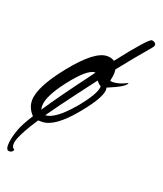

<svg xmlns="http://www.w3.org/2000/svg" viewBox="-160 -548 669 790"><g transform="rotate(20 174.0 -153.0)"><path d="M384 -462C380 -466 374 -468 369 -468C360 -468 320 -424 251 -335C243 -341 232 -344 219 -344C183 -344 136 -308 77 -235C19 -163 -10 -107 -10 -67C-10 -52 -6 -38 2 -25C6 -18 11 -12 16 -7C-4 24 -17 49 -23 65C-35 97 -40 121 -40 140C-40 154 -36 162 -27 162C-20 162 -15 160 -11 154C-9 151 -9 148 -11 147C-17 144 -20 138 -20 128C-20 121 -18 113 -15 104C-6 81 12 47 42 2H59C96 2 141 -30 194 -95C245 -157 267 -199 260 -221C311 -242 338 -258 339 -270C314 -257 292 -251 275 -251C270 -251 266 -252 265 -254C268 -267 270 -279 270 -290C270 -295 269 -299 269 -304C307 -352 344 -397 380 -439C389 -449 390 -456 384 -462ZM236 -218C236 -195 214 -158 171 -107C126 -55 90 -29 62 -28C87 -64 118 -106 154 -154L216 -236C223 -227 230 -221 236 -218ZM37 -59C36 -87 56 -128 98 -182C141 -237 173 -264 196 -264V-263L177 -237C118 -158 72 -94 39 -44C38 -48 37 -53 37 -59Z"/></g></svg>

Font: AlexBrush
Style: Regular
Weight: 400
Designer: Robert E. Leuschke
Foundry: Robert E. Leuschke
Version: Version 1.001